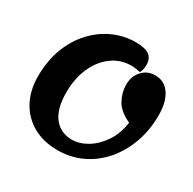

<svg xmlns="http://www.w3.org/2000/svg" viewBox="-164 -893 1090 1085"><g transform="rotate(30 381.0 -350.0)"><path d="M342 25Q250 25 182 -13.5Q114 -52 76.5 -121Q39 -190 39 -282Q39 -383 70 -465Q101 -547 155 -605Q209 -663 278 -694Q347 -725 423 -725Q484 -725 511 -705Q538 -685 538 -643Q538 -628 535.5 -616.5Q533 -605 526 -590Q515 -593 498 -595.5Q481 -598 468 -598Q396 -598 340.5 -556.5Q285 -515 254 -444Q223 -373 223 -284Q223 -175 266.5 -121Q310 -67 382 -67Q433 -67 483 -97.5Q533 -128 569.5 -183Q606 -238 616 -312Q547 -343 520.5 -391Q494 -439 494 -491Q494 -545 527 -581.5Q560 -618 611 -618Q672 -618 706 -568Q740 -518 740 -431Q740 -334 710 -251Q680 -168 626.5 -106Q573 -44 500.5 -9.5Q428 25 342 25Z"/></g></svg>

Font: Lemonada SemiBold
Style: Regular
Weight: 600
Designer: Mohamed Gaber (Arabic), Eduardo Tunni (Latin)
Foundry: Kief Type Foundry
Version: Version 4.005; ttfautohint (v1.8.3)